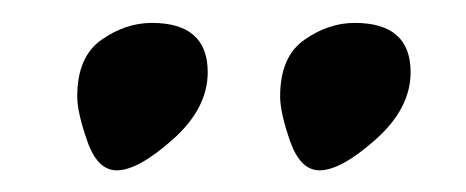

<svg xmlns="http://www.w3.org/2000/svg" viewBox="-20 -723 415 171"><path d="M48.8 -571.3ZM229.5 -637.2Q229.5 -672.4 251 -687.5Q272.5 -702.6 295.9 -702.6Q345.7 -702.6 345.7 -658.7Q345.7 -626.5 314.7 -598.9Q283.7 -571.3 264.6 -571.3Q247.6 -571.3 238.5 -596.9Q229.5 -622.6 229.5 -637.2ZM48.8 -637.2Q48.8 -672.4 70.3 -687.5Q91.8 -702.6 115.2 -702.6Q165 -702.6 165 -658.7Q165 -626.5 134 -598.9Q103 -571.3 84 -571.3Q66.9 -571.3 57.9 -596.9Q48.8 -622.6 48.8 -637.2Z"/></svg>

Font: UnifrakturMaguntia18
Style: Book
Weight: 400
Designer: j. 'mach' wust, Gerrit Ansmann, Georg Duffner, based on a font by Peter Wiegel, original typeface by Carl Albert Fahrenw
Version: Version 2017-03-19